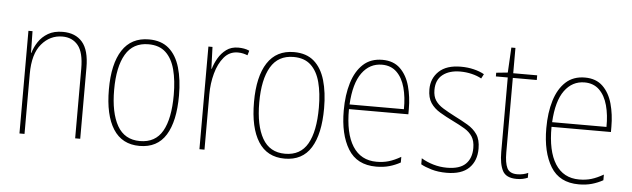

<svg xmlns="http://www.w3.org/2000/svg" viewBox="-45 -814 3231 982"><g transform="rotate(5 1570.5 -323.5)"><path d="M253 -537Q318 -537 353.5 -496Q389 -455 389 -365V0H363V-358Q363 -441 333.5 -477Q304 -513 253 -513Q190 -513 146.5 -462Q103 -411 103 -308V0H77V-527H98L100 -416H102Q110 -445 128.5 -473Q147 -501 177.5 -519Q208 -537 253 -537Z M873 -264Q873 -132 829 -61Q785 10 694 10Q604 10 558.5 -61.5Q513 -133 513 -265Q513 -396 559 -466.5Q605 -537 695 -537Q759 -537 798 -503Q837 -469 855 -407.5Q873 -346 873 -264ZM540 -265Q540 -147 577.5 -81Q615 -15 694 -15Q773 -15 809.5 -79Q846 -143 846 -265Q846 -339 831.5 -394.5Q817 -450 784 -481Q751 -512 695 -512Q616 -512 578 -447.5Q540 -383 540 -265Z M1154 -535Q1169 -535 1183.5 -532.5Q1198 -530 1211 -524L1204 -500Q1194 -504 1181.5 -507Q1169 -510 1154 -510Q1111 -510 1083 -476.5Q1055 -443 1041 -391.5Q1027 -340 1027 -284V0H1001V-527H1022L1026 -415H1028Q1036 -443 1052 -470.5Q1068 -498 1093 -516.5Q1118 -535 1154 -535Z M1618 -264Q1618 -132 1574 -61Q1530 10 1439 10Q1349 10 1303.5 -61.5Q1258 -133 1258 -265Q1258 -396 1304 -466.5Q1350 -537 1440 -537Q1504 -537 1543 -503Q1582 -469 1600 -407.5Q1618 -346 1618 -264ZM1285 -265Q1285 -147 1322.5 -81Q1360 -15 1439 -15Q1518 -15 1554.5 -79Q1591 -143 1591 -265Q1591 -339 1576.5 -394.5Q1562 -450 1529 -481Q1496 -512 1440 -512Q1361 -512 1323 -447.5Q1285 -383 1285 -265Z M1894 -537Q1951 -537 1985.5 -503.5Q2020 -470 2035 -415.5Q2050 -361 2050 -298V-271H1745Q1744 -147 1786 -81Q1828 -15 1909 -15Q1943 -15 1971.5 -23.5Q2000 -32 2033 -51V-22Q2006 -7 1976 1.5Q1946 10 1909 10Q1810 10 1764.5 -64.5Q1719 -139 1719 -262Q1719 -342 1738 -404Q1757 -466 1795.5 -501.5Q1834 -537 1894 -537ZM1894 -512Q1831 -512 1791.5 -458Q1752 -404 1746 -295H2025Q2026 -356 2012.5 -405.5Q1999 -455 1969.5 -483.5Q1940 -512 1894 -512Z M2423 -127Q2423 -64 2385 -27Q2347 10 2270 10Q2227 10 2193 0Q2159 -10 2138 -22V-53Q2166 -36 2200 -26Q2234 -16 2270 -16Q2335 -16 2365.5 -45.5Q2396 -75 2396 -128Q2396 -164 2381.5 -186.5Q2367 -209 2341 -224.5Q2315 -240 2280 -257Q2243 -275 2212 -293.5Q2181 -312 2163.5 -338.5Q2146 -365 2146 -408Q2146 -464 2184.5 -500.5Q2223 -537 2297 -537Q2332 -537 2363 -529.5Q2394 -522 2417 -509L2405 -486Q2384 -498 2355 -505Q2326 -512 2296 -512Q2240 -512 2206 -485.5Q2172 -459 2172 -407Q2172 -374 2186 -353Q2200 -332 2226 -316Q2252 -300 2287 -282Q2323 -264 2354.5 -245.5Q2386 -227 2404.5 -200Q2423 -173 2423 -127Z M2631 -14Q2647 -14 2662 -17.5Q2677 -21 2687 -26V-1Q2675 4 2661.5 7Q2648 10 2630 10Q2576 10 2558 -24Q2540 -58 2540 -121V-503H2479V-522L2538 -528L2545 -657H2566V-527H2689V-503H2566V-120Q2566 -67 2579 -40.5Q2592 -14 2631 -14Z M2934 -537Q2991 -537 3025.5 -503.5Q3060 -470 3075 -415.5Q3090 -361 3090 -298V-271H2785Q2784 -147 2826 -81Q2868 -15 2949 -15Q2983 -15 3011.5 -23.5Q3040 -32 3073 -51V-22Q3046 -7 3016 1.5Q2986 10 2949 10Q2850 10 2804.5 -64.5Q2759 -139 2759 -262Q2759 -342 2778 -404Q2797 -466 2835.5 -501.5Q2874 -537 2934 -537ZM2934 -512Q2871 -512 2831.5 -458Q2792 -404 2786 -295H3065Q3066 -356 3052.5 -405.5Q3039 -455 3009.5 -483.5Q2980 -512 2934 -512Z"/></g></svg>

Font: Noto Sans Bengali Condensed Thin
Style: Regular
Weight: 100
Width: 3
Designer: Joana Ranito - Universal Thirst; Jelle Bosma - Monotype Design Team
Foundry: Universal Thirst ehf.
Version: Version 3.000; ttfautohint (v1.8.4.7-5d5b)